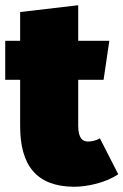

<svg xmlns="http://www.w3.org/2000/svg" viewBox="-24 -692 472 734"><path d="M358 -163C342 -154 326 -151 312 -151C292 -151 275 -163 275 -212V-387H372L394 -536H275V-672L53 -646V-536H-4V-387H53V-210C53 -60 115 21 259 22C310 22 382 6 428 -26Z"/></svg>

Font: Fira Sans Ultra
Style: Regular
Weight: 950
Designer: Carrois Corporate & Edenspiekermann AG
Foundry: Carrois Corporate GbR & Edenspiekermann AG
Version: Version 4.203;PS 004.203;hotconv 1.0.88;makeotf.lib2.5.64775